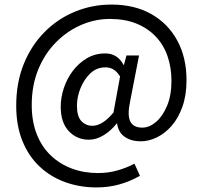

<svg xmlns="http://www.w3.org/2000/svg" viewBox="-20 -666 887 841"><path d="M403 155Q330 155 266 132Q202 109 153.5 63.5Q105 18 78 -49Q51 -116 51 -203Q51 -304 84 -385.5Q117 -467 175 -525.5Q233 -584 308.5 -615Q384 -646 468 -646Q569 -646 642.5 -604.5Q716 -563 756.5 -488.5Q797 -414 797 -315Q797 -249 779 -198.5Q761 -148 731.5 -114.5Q702 -81 666.5 -64Q631 -47 597 -47Q555 -47 526.5 -66.5Q498 -86 493 -125H491Q467 -94 434.5 -74Q402 -54 369 -54Q317 -54 281.5 -91.5Q246 -129 246 -198Q246 -239 259.5 -280Q273 -321 299 -355.5Q325 -390 361 -411Q397 -432 441 -432Q467 -432 487 -420Q507 -408 521 -382H523L534 -423H589L550 -222Q537 -162 550.5 -134.5Q564 -107 603 -107Q634 -107 663 -131.5Q692 -156 711.5 -202Q731 -248 731 -312Q731 -370 714 -419.5Q697 -469 662.5 -505.5Q628 -542 578 -562.5Q528 -583 461 -583Q396 -583 335 -556.5Q274 -530 225 -480.5Q176 -431 147.5 -361.5Q119 -292 119 -206Q119 -135 140.5 -79.5Q162 -24 201.5 14Q241 52 294 72Q347 92 409 92Q454 92 494.5 80.5Q535 69 569 51L593 104Q549 129 502 142Q455 155 403 155ZM385 -115Q406 -115 429 -129Q452 -143 477 -173L506 -331Q492 -353 476.5 -362Q461 -371 442 -371Q403 -371 375.5 -344.5Q348 -318 332.5 -279.5Q317 -241 317 -203Q317 -156 336.5 -135.5Q356 -115 385 -115Z"/></svg>

Font: Source Sans 3 ExtraLight
Style: Regular
Weight: 400
Version: Version 3.052;hotconv 1.1.0;makeotfexe 2.6.0